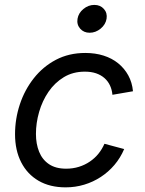

<svg xmlns="http://www.w3.org/2000/svg" viewBox="-20 -767 601 798"><path d="M252.9 11.7Q187.5 11.7 140.4 -15.6Q93.3 -43 67.9 -92.8Q42.5 -142.6 42.5 -209Q42.5 -272.9 62.5 -333.3Q82.5 -393.6 120.6 -441.9Q158.7 -490.2 212.6 -518.6Q266.6 -546.9 334.5 -546.9Q376 -546.9 410.6 -535.9Q445.3 -524.9 471.2 -503.9Q497.1 -482.9 513.2 -453.6Q529.3 -424.3 532.7 -387.7L447.3 -373Q445.3 -394.5 437 -412.1Q428.7 -429.7 414.3 -442.4Q399.9 -455.1 379.6 -462.2Q359.4 -469.2 332.5 -469.2Q283.2 -469.2 245.4 -446.3Q207.5 -423.3 181.6 -385.5Q155.8 -347.7 142.6 -301.8Q129.4 -255.9 129.4 -210.4Q129.4 -168.9 142.6 -136.2Q155.8 -103.5 183.6 -84.7Q211.4 -65.9 254.9 -65.9Q283.2 -65.9 308.1 -73.7Q333 -81.5 353.5 -95.5Q374 -109.4 389.2 -128.2Q404.3 -147 414.1 -169.4L496.1 -147.5Q480.5 -110.8 455.6 -81.5Q430.7 -52.2 398.9 -31.5Q367.2 -10.7 330.1 0.5Q293 11.7 252.9 11.7ZM352.5 -630.9Q328.1 -630.9 313.2 -647.9Q298.3 -665 302.2 -689Q306.2 -712.9 326.7 -729.7Q347.2 -746.6 372.1 -746.6Q397 -746.6 411.9 -729.7Q426.8 -712.9 422.9 -689Q418.9 -665 398.2 -647.9Q377.4 -630.9 352.5 -630.9Z"/></svg>

Font: Inter 18pt
Style: Italic
Weight: 400
Italic angle: -9.3988°
Designer: Rasmus Andersson
Foundry: rsms
Version: Version 4.001;git-66647c0bb